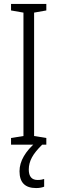

<svg xmlns="http://www.w3.org/2000/svg" viewBox="-20 -734 291 974"><path d="M215 0H36V-34L99 -44V-670L36 -681V-714H215V-681L153 -670V-44L215 -34ZM126 126Q126 179 171 179Q181 179 190 177.5Q199 176 204 174V213Q187 220 163 220Q79 220 79 135Q79 96 101 58.5Q123 21 161 -11L194 0Q158 35 142 64.5Q126 94 126 126Z"/></svg>

Font: Noto Sans Myanmar ExtraCondensed Light
Style: Regular
Weight: 300
Width: 2
Designer: Monotype Design Team
Foundry: Monotype Imaging Inc.
Version: Version 2.107; ttfautohint (v1.8.4.7-5d5b)